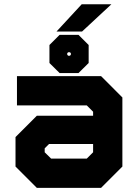

<svg xmlns="http://www.w3.org/2000/svg" viewBox="-20 -908 666 928"><path d="M158 0 55 -103V-245.5L158 -348.5H430V-368L399.5 -398.5H62V-540H468.5L571.5 -437V-103L468.5 0ZM194.5 -69 130.5 -132V-225L183.5 -278H502V-137L433 -69ZM194.5 -69H433L502 -137V-403L437 -467H124.5H437L502 -403V-278H183.5L130.5 -225V-132ZM227 -141.5H399.5L430 -172V-212H217L196 -191V-172ZM268 -555 219 -603.5V-690.5L268 -739.5H359.5L408.5 -690.5V-603.5L359.5 -555ZM287 -597.5H341L367 -623V-673L341 -699H287L261 -673V-623ZM287 -597.5 261 -623V-673L287 -699H341L367 -673V-623L341 -597.5ZM309.5 -638.5H318L322.5 -643.5V-651L318 -655.5H309.5L305 -651V-643.5ZM253 -755.5 375 -887.5H518.5L376.5 -755.5ZM348 -789.5H347.5L407.5 -852.5H408Z"/></svg>

Font: Tourney Thin Black
Style: Regular
Weight: 900
Version: Version 1.015